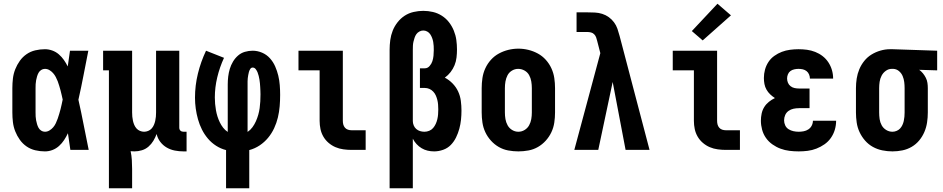

<svg xmlns="http://www.w3.org/2000/svg" viewBox="-20 -801 5040 1026"><path d="M220 8Q194 8 168.5 2Q143 -4 122 -18.5Q101 -33 86 -54Q71 -75 61.5 -99Q52 -123 49 -148.5Q46 -174 46 -200V-330Q46 -356 49 -381.5Q52 -407 61.5 -431Q71 -455 86 -476Q101 -497 122 -511.5Q143 -526 168.5 -532Q194 -538 220 -538Q240 -538 259.5 -531Q279 -524 294.5 -510.5Q310 -497 321.5 -480.5Q333 -464 342 -446Q345 -467 348 -488Q351 -509 354 -530H452Q439 -465 426.5 -399.5Q414 -334 399 -268Q414 -202 427 -134.5Q440 -67 454 0H356Q353 -22 349.5 -44.5Q346 -67 343 -89Q334 -70 322.5 -52.5Q311 -35 295.5 -21Q280 -7 260.5 0.5Q241 8 220 8ZM220 -97Q233 -97 244.5 -104Q256 -111 264.5 -121Q273 -131 278.5 -143Q284 -155 288.5 -167.5Q293 -180 296.5 -192.5Q300 -205 303.5 -217.5Q307 -230 309.5 -243Q312 -256 315 -269Q312 -281 309.5 -293.5Q307 -306 303.5 -318Q300 -330 296.5 -342.5Q293 -355 288.5 -366.5Q284 -378 278 -389.5Q272 -401 263.5 -410.5Q255 -420 244 -426.5Q233 -433 220 -433Q209 -433 200 -427Q191 -421 186 -412Q181 -403 178 -392.5Q175 -382 173 -372Q171 -362 170.5 -351.5Q170 -341 170 -330V-200Q170 -189 170.5 -178.5Q171 -168 173 -158Q175 -148 178 -137.5Q181 -127 186 -118Q191 -109 200 -103Q209 -97 220 -97Z M562 205V-425H531V-530H686V-200Q686 -189 687 -177.5Q688 -166 690.5 -155Q693 -144 697.5 -133.5Q702 -123 709.5 -114.5Q717 -106 728 -101.5Q739 -97 750 -97Q761 -97 772 -101.5Q783 -106 790.5 -114.5Q798 -123 802.5 -133.5Q807 -144 809.5 -155Q812 -166 813 -177.5Q814 -189 814 -200V-530H938V-119Q938 -114 939.5 -110Q941 -106 944 -103Q947 -100 951.5 -98.5Q956 -97 960 -97H977V8H960Q937 8 914 3.5Q891 -1 871 -12.5Q851 -24 836.5 -43Q822 -62 817 -85Q810 -66 799.5 -48.5Q789 -31 773.5 -17.5Q758 -4 738 2Q718 8 698 8Q693 8 688 7.5Q683 7 678 7Q683 30 684.5 54Q686 78 686 102V205Z M1188 205V1Q1160 -6 1135 -22Q1110 -38 1091 -60.5Q1072 -83 1059 -109Q1046 -135 1038 -163.5Q1030 -192 1026 -221Q1022 -250 1022 -279Q1022 -344 1037.5 -407.5Q1053 -471 1081 -530L1177 -492Q1154 -442 1141 -388Q1128 -334 1128 -280Q1128 -263 1129.5 -246Q1131 -229 1134 -212Q1137 -195 1142 -179Q1147 -163 1154.5 -147.5Q1162 -132 1172.5 -118.5Q1183 -105 1197 -96V-350Q1197 -371 1199.5 -392Q1202 -413 1208 -433Q1214 -453 1225 -471.5Q1236 -490 1252 -504Q1268 -518 1288.5 -524Q1309 -530 1330 -530Q1356 -530 1380.5 -519.5Q1405 -509 1422.5 -489.5Q1440 -470 1450.5 -446Q1461 -422 1467 -397Q1473 -372 1475 -346Q1477 -320 1477 -294Q1477 -263 1474.5 -233Q1472 -203 1465 -173.5Q1458 -144 1445 -116Q1432 -88 1412.5 -64.5Q1393 -41 1367.5 -24Q1342 -7 1312 1V205ZM1303 -96Q1318 -106 1329 -121Q1340 -136 1347.5 -153Q1355 -170 1360 -187.5Q1365 -205 1367.5 -223Q1370 -241 1371 -259.5Q1372 -278 1372 -297Q1372 -306 1371.5 -316Q1371 -326 1370.5 -336Q1370 -346 1369 -356Q1368 -366 1366.5 -375.5Q1365 -385 1362.5 -395Q1360 -405 1356.5 -414Q1353 -423 1346.5 -431.5Q1340 -440 1330 -440Q1322 -440 1317 -432Q1312 -424 1310 -416Q1308 -408 1306.5 -400Q1305 -392 1304 -383.5Q1303 -375 1303 -366.5Q1303 -358 1303 -350Z M1858 0Q1837 0 1815 -3Q1793 -6 1773 -14.5Q1753 -23 1736 -37.5Q1719 -52 1708 -71Q1697 -90 1692.5 -111.5Q1688 -133 1688 -155V-425H1575V-530H1812V-155Q1812 -145 1814.5 -135.5Q1817 -126 1823.5 -118.5Q1830 -111 1839.5 -108Q1849 -105 1858 -105H1934V0Z M2062 205V-535Q2062 -561 2065.5 -587Q2069 -613 2078.5 -637Q2088 -661 2104.5 -682Q2121 -703 2142.5 -717Q2164 -731 2190 -737Q2216 -743 2242 -743Q2268 -743 2293.5 -737Q2319 -731 2341 -717Q2363 -703 2379 -682.5Q2395 -662 2405 -637.5Q2415 -613 2418.5 -587.5Q2422 -562 2422 -536Q2422 -515 2419.5 -493.5Q2417 -472 2409 -452.5Q2401 -433 2388 -416Q2375 -399 2357 -386Q2380 -374 2398.5 -355Q2417 -336 2428 -312.5Q2439 -289 2442.5 -262.5Q2446 -236 2446 -210Q2446 -186 2443.5 -161.5Q2441 -137 2434.5 -113Q2428 -89 2417 -66.5Q2406 -44 2389 -26.5Q2372 -9 2348 -0.5Q2324 8 2300 8Q2282 8 2265 4Q2248 0 2233 -9Q2218 -18 2206 -31Q2194 -44 2186 -60V205ZM2248 -97Q2261 -97 2273.5 -102Q2286 -107 2294.5 -117Q2303 -127 2308.5 -139Q2314 -151 2317 -164Q2320 -177 2321 -190Q2322 -203 2322 -216Q2322 -216 2322 -216Q2322 -216 2322 -216V-217Q2322 -229 2321 -242Q2320 -255 2317 -267Q2314 -279 2309 -290.5Q2304 -302 2295 -311.5Q2286 -321 2274.5 -326Q2263 -331 2250 -331H2224V-436H2250Q2265 -436 2275.5 -448Q2286 -460 2290.5 -474Q2295 -488 2296.5 -503Q2298 -518 2298 -533Q2298 -544 2297.5 -555Q2297 -566 2295 -577Q2293 -588 2289 -598.5Q2285 -609 2279 -618Q2273 -627 2263 -632.5Q2253 -638 2242 -638Q2231 -638 2221 -632.5Q2211 -627 2205 -618.5Q2199 -610 2195.5 -599.5Q2192 -589 2189.5 -578.5Q2187 -568 2186.5 -557Q2186 -546 2186 -535V-154Q2186 -143 2190.5 -131.5Q2195 -120 2204 -112Q2213 -104 2224.5 -100.5Q2236 -97 2248 -97Z M2750 8Q2723 8 2696 3Q2669 -2 2645.5 -15.5Q2622 -29 2603.5 -49.5Q2585 -70 2573.5 -94.5Q2562 -119 2558 -146Q2554 -173 2554 -200V-330Q2554 -357 2558 -384Q2562 -411 2573.5 -436Q2585 -461 2603.5 -481.5Q2622 -502 2646 -515Q2670 -528 2696.5 -534.5Q2723 -541 2750 -541Q2777 -541 2803.5 -534.5Q2830 -528 2854 -515Q2878 -502 2896.5 -481.5Q2915 -461 2926.5 -436Q2938 -411 2942 -384Q2946 -357 2946 -330V-200Q2946 -173 2942 -146Q2938 -119 2926.5 -94.5Q2915 -70 2896.5 -49.5Q2878 -29 2854.5 -15.5Q2831 -2 2804 3Q2777 8 2750 8ZM2750 -97Q2768 -97 2783.5 -106.5Q2799 -116 2807.5 -131.5Q2816 -147 2819 -164.5Q2822 -182 2822 -200V-330Q2822 -348 2819 -366Q2816 -384 2807.5 -399.5Q2799 -415 2783 -424Q2767 -433 2749 -433Q2731 -433 2715.5 -423.5Q2700 -414 2692 -398.5Q2684 -383 2681 -365.5Q2678 -348 2678 -330V-200Q2678 -182 2681 -164.5Q2684 -147 2692.5 -131.5Q2701 -116 2716.5 -106.5Q2732 -97 2750 -97Z M3049 0 3188 -517 3171 -583Q3169 -592 3165.5 -601.5Q3162 -611 3155 -618Q3148 -625 3138.5 -627.5Q3129 -630 3119 -630H3061V-735H3119Q3139 -735 3159 -734Q3179 -733 3198 -727Q3217 -721 3233 -709.5Q3249 -698 3261 -682Q3273 -666 3279.5 -647Q3286 -628 3291 -609L3451 0H3323L3254 -363L3177 0Z M3858 0Q3837 0 3815 -3Q3793 -6 3773 -14.5Q3753 -23 3736 -37.5Q3719 -52 3708 -71Q3697 -90 3692.5 -111.5Q3688 -133 3688 -155V-425H3575V-530H3812V-155Q3812 -145 3814.5 -135.5Q3817 -126 3823.5 -118.5Q3830 -111 3839.5 -108Q3849 -105 3858 -105H3934V0ZM3735 -585 3677 -635 3814 -781 3886 -719Z M4248 8Q4223 8 4198.5 5Q4174 2 4151 -6.5Q4128 -15 4107.5 -29.5Q4087 -44 4073 -64Q4059 -84 4052.5 -108Q4046 -132 4046 -156Q4046 -175 4050 -194Q4054 -213 4064 -229Q4074 -245 4089 -257Q4104 -269 4121 -277Q4107 -286 4095.5 -297Q4084 -308 4076 -322Q4068 -336 4065 -352Q4062 -368 4062 -384Q4062 -407 4068 -429Q4074 -451 4086.5 -470Q4099 -489 4118 -502.5Q4137 -516 4158 -524Q4179 -532 4202 -535Q4225 -538 4247 -538Q4270 -538 4292.5 -535Q4315 -532 4336.5 -523.5Q4358 -515 4376 -501Q4394 -487 4406.5 -468Q4419 -449 4425.5 -427Q4432 -405 4432 -382Q4432 -382 4432 -381.5Q4432 -381 4432 -381H4308Q4308 -381 4308 -381Q4308 -381 4308 -381Q4308 -392 4303.5 -403Q4299 -414 4290 -421Q4281 -428 4270 -430.5Q4259 -433 4247 -433Q4236 -433 4224.5 -430.5Q4213 -428 4204 -421.5Q4195 -415 4190.5 -404Q4186 -393 4186 -382Q4186 -370 4190.5 -359Q4195 -348 4204.5 -340.5Q4214 -333 4226 -330.5Q4238 -328 4250 -328H4306V-223H4250Q4235 -223 4220.5 -220Q4206 -217 4194 -208.5Q4182 -200 4176 -186.5Q4170 -173 4170 -158Q4170 -144 4176 -131Q4182 -118 4194 -110.5Q4206 -103 4220 -100Q4234 -97 4248 -97Q4261 -97 4274.5 -99.5Q4288 -102 4299.5 -109.5Q4311 -117 4317.5 -129.5Q4324 -142 4324 -156H4448Q4448 -131 4441 -107.5Q4434 -84 4420 -64Q4406 -44 4386 -30Q4366 -16 4343 -7Q4320 2 4296 5Q4272 8 4248 8Z M4749 8Q4722 8 4695 2.5Q4668 -3 4644.5 -16Q4621 -29 4603 -49.5Q4585 -70 4573.5 -94.5Q4562 -119 4558 -146Q4554 -173 4554 -200V-330Q4554 -356 4558 -381.5Q4562 -407 4572 -431Q4582 -455 4598.5 -475.5Q4615 -496 4637 -509.5Q4659 -523 4684.5 -530.5Q4710 -538 4736 -538Q4739 -538 4742.5 -538Q4746 -538 4750 -538L4988 -530V-425L4892 -428Q4903 -420 4912 -409Q4921 -398 4927.5 -385Q4934 -372 4936 -358Q4938 -344 4938 -330V-200Q4938 -173 4934 -146.5Q4930 -120 4919.5 -95.5Q4909 -71 4892 -50.5Q4875 -30 4852 -16.5Q4829 -3 4802.5 2.5Q4776 8 4749 8ZM4749 -97Q4760 -97 4771 -101.5Q4782 -106 4789.5 -114Q4797 -122 4802 -132.5Q4807 -143 4809.5 -154.5Q4812 -166 4813 -177.5Q4814 -189 4814 -200V-330Q4814 -346 4812 -362.5Q4810 -379 4803.5 -394.5Q4797 -410 4784 -421Q4771 -432 4754 -433H4750Q4749 -433 4747.5 -433Q4746 -433 4745 -433Q4728 -433 4713.5 -422.5Q4699 -412 4691 -396.5Q4683 -381 4680.5 -364Q4678 -347 4678 -330V-200Q4678 -182 4680.5 -164.5Q4683 -147 4691.5 -131.5Q4700 -116 4715.5 -106.5Q4731 -97 4749 -97Z"/></svg>

Font: Iosevka Slab Extrabold
Style: Regular
Weight: 800
Monospace: yes
Designer: Belleve Invis
Foundry: Belleve Invis
Version: Version 11.1.1; ttfautohint (v1.8.3)